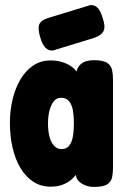

<svg xmlns="http://www.w3.org/2000/svg" viewBox="-20 -728 502 756"><path d="M350 8Q322 8 300.5 -6Q279 -20 279 -41L283 -46Q277 -35 263 -22.5Q249 -10 228.5 -1.5Q208 7 179 7Q141 7 111 -12.5Q81 -32 60.5 -66.5Q40 -101 29.5 -146.5Q19 -192 19 -243Q19 -294 30 -338.5Q41 -383 61.5 -417Q82 -451 111.5 -470.5Q141 -490 179 -490Q204 -490 225 -483.5Q246 -477 261.5 -466Q277 -455 283 -442L280 -444Q286 -467 302.5 -479Q319 -491 350 -491Q387 -491 402.5 -480Q418 -469 421.5 -451.5Q425 -434 425 -414V-68Q425 -48 421.5 -30.5Q418 -13 402.5 -2.5Q387 8 350 8ZM222 -141Q242 -141 252.5 -154.5Q263 -168 267 -190.5Q271 -213 271 -242Q271 -271 267 -293.5Q263 -316 252 -329.5Q241 -343 220 -343Q203 -343 192 -329.5Q181 -316 175 -293.5Q169 -271 169 -241Q169 -212 175 -189.5Q181 -167 193 -154Q205 -141 222 -141ZM188 -529Q171 -528 159 -540Q147 -552 139 -579Q128 -614 134.5 -631.5Q141 -649 172 -658L336 -708Q353 -709 364.5 -697Q376 -685 384 -658Q396 -624 388 -606.5Q380 -589 351 -579Z"/></svg>

Font: Fredoka Condensed SemiBold
Style: Regular
Weight: 600
Width: 3
Designer: Ben Nathan
Foundry: Milena B. Brandão, Ben Nathan
Version: Version 2.001